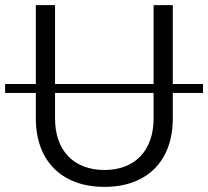

<svg xmlns="http://www.w3.org/2000/svg" viewBox="-20 -720 813 750"><path d="M388 10C554 10 655 -91 655 -257V-357H773V-392H655V-700H580V-392H195V-700H120V-392H0V-357H120V-257C120 -91 222 10 388 10ZM195 -257V-357H580V-257C580 -132 507 -56 388 -56C268 -56 195 -132 195 -257Z"/></svg>

Font: Absans
Style: Regular
Weight: 400
Designer: Valerio Monopoli
Version: Version 1.200;Glyphs 3.2 (3217)